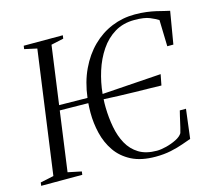

<svg xmlns="http://www.w3.org/2000/svg" viewBox="-119 -881 1133 1020"><g transform="rotate(-15 447.5 -371.5)"><path d="M616 8Q537 8 484 -19.2Q431 -46.5 399.8 -92Q368.5 -137.5 355 -193.5Q341.5 -249.5 341.5 -306.5Q341.5 -320 342 -333.5Q342.5 -347 343.5 -359.5L187 -361.5L142 -33.5L216.5 -18L214 0H-12L-9.5 -18L64 -33.5L157 -710L88.5 -725L91 -743H306L303.5 -725L235 -710L191 -389.5L346.5 -387.5Q357 -473 388.8 -540.2Q420.5 -607.5 468.5 -654.8Q516.5 -702 576.2 -726.5Q636 -751 703 -751Q737.5 -751 766.5 -747.2Q795.5 -743.5 819.2 -738Q843 -732.5 860.8 -727.8Q878.5 -723 890.5 -721L860.5 -543H827L823 -688Q806.5 -698.5 777.5 -710.8Q748.5 -723 693.5 -723Q632 -723 585.2 -694.8Q538.5 -666.5 506 -618.2Q473.5 -570 454.5 -510Q435.5 -450 429.5 -387L754.5 -409L743 -349.5Q718 -350.5 679.8 -351Q641.5 -351.5 597 -352.5Q552.5 -353.5 508.2 -355Q464 -356.5 427.5 -358.5Q427 -347.5 426.5 -336.5Q426 -325.5 426.5 -314.5Q427.5 -257 437.5 -204Q447.5 -151 470.2 -110Q493 -69 532 -45Q571 -21 631 -21Q653 -21 682.8 -28.5Q712.5 -36 738.5 -49Q764.5 -62 774.5 -79Q778.5 -92 782 -107Q785.5 -122 789 -137.5Q792.5 -153 796 -168Q799.5 -183 803 -196.5H837L817 -36Q798 -29.5 768.8 -19Q739.5 -8.5 701 -0.2Q662.5 8 616 8Z"/></g></svg>

Font: Merriweather 144pt Light
Style: Italic
Weight: 300
Italic angle: -7.8°
Version: Version 2.101